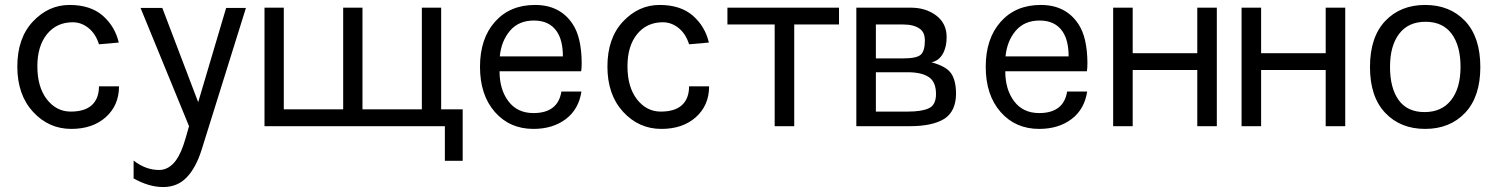

<svg xmlns="http://www.w3.org/2000/svg" viewBox="-20 -510 6053 776"><path d="M50 -241Q50 -356 113 -423Q176 -490 261 -490Q345 -490 395 -447Q445 -403 460 -338L380 -331Q367 -373 338 -396.5Q309 -420 274 -420Q209 -420 170 -372Q131 -324 131 -242Q131 -159 169 -109Q208 -59 265.5 -59Q323 -59 351.5 -85.5Q380 -112 380 -161H461Q461 -84 407 -36Q354 11 268 11Q177 11 113.5 -58Q50 -127 50 -241Z M520 139Q569 177 623 177Q663 177 692 137Q713 108 730 49L744 0L548 -478H636L781 -97L894 -478H974L795 95Q772 168 734.5 207Q697 246 639.5 246Q582 246 520 211Z M1049 0V-479H1127V-68H1367V-479H1445V-68H1685V-479H1763V-68H1850V140H1778V0Z M2295 -412Q2330 -359 2331 -257Q2331 -235 2329 -222H1999Q1999 -148 2035 -100.5Q2071 -53 2136 -53Q2235 -53 2249 -140H2330Q2319 -68 2266.5 -28.5Q2214 11 2136 11Q2040 11 1980 -57.5Q1920 -126 1920 -240Q1920 -354 1980.5 -422Q2041 -490 2142.5 -490Q2244 -490 2295 -412ZM2000 -282H2255Q2255 -346 2231 -382Q2201 -427 2138 -427Q2076 -427 2041 -385.5Q2006 -344 2000 -282Z M2435 -241Q2435 -356 2498 -423Q2561 -490 2646 -490Q2730 -490 2780 -447Q2830 -403 2845 -338L2765 -331Q2752 -373 2723 -396.5Q2694 -420 2659 -420Q2594 -420 2555 -372Q2516 -324 2516 -242Q2516 -159 2554 -109Q2593 -59 2650.5 -59Q2708 -59 2736.5 -85.5Q2765 -112 2765 -161H2846Q2846 -84 2792 -36Q2739 11 2653 11Q2562 11 2498.5 -58Q2435 -127 2435 -241Z M2920 -411V-479H3371V-411H3190V0H3111V-411Z M3441 0V-479H3657Q3659 -479 3661 -479Q3721 -479 3763 -448Q3806 -416 3806 -360Q3806 -320 3790.5 -292.5Q3775 -265 3745 -258Q3802 -243 3823 -215Q3844 -186 3844 -130Q3843 -60 3797 -30Q3749 0 3657 0ZM3520 -59H3649Q3705 -59 3733 -72Q3763 -85 3763 -130Q3763 -180 3733 -199Q3704 -218 3649 -218H3520ZM3520 -274H3631Q3686 -274 3702 -289.5Q3718 -305 3718 -346Q3718 -380 3697 -394Q3673 -411 3631 -411H3520Z M4339 -412Q4374 -359 4375 -257Q4375 -235 4373 -222H4043Q4043 -148 4079 -100.5Q4115 -53 4180 -53Q4279 -53 4293 -140H4374Q4363 -68 4310.5 -28.5Q4258 11 4180 11Q4084 11 4024 -57.5Q3964 -126 3964 -240Q3964 -354 4024.5 -422Q4085 -490 4186.5 -490Q4288 -490 4339 -412ZM4044 -282H4299Q4299 -346 4275 -382Q4245 -427 4182 -427Q4120 -427 4085 -385.5Q4050 -344 4044 -282Z M4479 0V-479H4558V-295H4819V-479H4898V0H4819V-227H4558V0Z M4998 0V-479H5077V-295H5338V-479H5417V0H5338V-227H5077V0Z M5517 -239Q5517 -360 5578.5 -425Q5640 -490 5740 -490Q5840 -490 5901.5 -425Q5963 -360 5963 -239Q5963 -119 5901.5 -54Q5840 11 5740 11Q5640 11 5578.5 -54Q5517 -119 5517 -239ZM5635 -373.5Q5598 -325 5598 -239.5Q5598 -154 5633 -105.5Q5668 -57 5737.5 -57Q5807 -57 5845 -105.5Q5883 -154 5883 -239.5Q5883 -325 5847 -373.5Q5811 -422 5741.5 -422Q5672 -422 5635 -373.5Z"/></svg>

Font: Karmilla
Style: Regular
Weight: 400
Designer: Jonathan Pinhorn
Version: Version 1.000